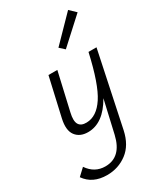

<svg xmlns="http://www.w3.org/2000/svg" viewBox="-264 -785 990 1163"><g transform="rotate(-30 230.5 -203.5)"><path d="M463 -655 289 -496 255 -527 420 -696ZM456 -414 347 104Q327 197 266 243Q205 289 126 289Q25 289 -25 217L23 172Q68 238 143 238Q254 238 286 101L338 -126Q263 6 156 6Q99 6 70.5 -32Q42 -70 59 -146L120 -414H182L122 -152Q109 -97 123.5 -72.5Q138 -48 177 -49Q248 -50 301.5 -131.5Q355 -213 400 -414Z"/></g></svg>

Font: EauTestInfant
Style: Italic
Weight: 400
Italic angle: -12°
Designer: Christian Thalmann (Catharsis Fonts)
Version: Version 0.001;PS 000.001;hotconv 1.0.88;makeotf.lib2.5.64775